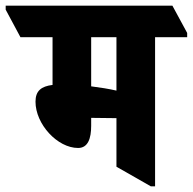

<svg xmlns="http://www.w3.org/2000/svg" viewBox="-88 -647 679 676"><path d="M187 -126C222 -126 233 -160 233 -204V-232H236C258 -232 293 -231 322 -231V-60L443 9H458V-516H571V-531L519 -627H-68V-613L-16 -516H97V-348C57 -343 37 -327 37 -289C37 -210 114 -126 187 -126ZM233 -343V-516H322V-328C296 -334 265 -339 233 -343Z"/></svg>

Font: Noto Serif Devanagari ExtraCondensed Black
Style: Regular
Weight: 900
Width: 2
Designer: Universal Thirst, Indian Type Foundry and the Monotype Design Team
Foundry: Monotype Imaging Inc.
Version: Version 2.004